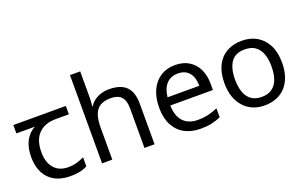

<svg xmlns="http://www.w3.org/2000/svg" viewBox="-89 -1152 2454 1554"><g transform="rotate(-20 1138.5 -375.0)"><path d="M301 10Q183 10 118 -57Q53 -124 53 -245Q53 -325 82 -380.5Q111 -436 165 -465H6V-537H458V-465H345Q251 -465 197.5 -411.5Q144 -358 144 -252Q144 -165 187 -114.5Q230 -64 310 -64Q347 -64 381 -73.5Q415 -83 447 -99V-21Q418 -5 383 2.5Q348 10 301 10Z M663 -537Q663 -518 661.5 -498Q660 -478 658 -462H664Q681 -490 707 -508Q733 -526 765 -535.5Q797 -545 831 -545Q896 -545 939.5 -524.5Q983 -504 1005 -461Q1027 -418 1027 -349V0H940V-343Q940 -408 911 -440Q882 -472 820 -472Q760 -472 726 -449.5Q692 -427 677.5 -383.5Q663 -340 663 -277V0H575V-760H663Z M1400 -546Q1469 -546 1518.5 -516Q1568 -486 1594.5 -431.5Q1621 -377 1621 -304V-251H1254Q1256 -160 1300.5 -112.5Q1345 -65 1425 -65Q1476 -65 1515.5 -74.5Q1555 -84 1597 -102V-25Q1556 -7 1516 1.5Q1476 10 1421 10Q1345 10 1286.5 -21Q1228 -52 1195.5 -113.5Q1163 -175 1163 -264Q1163 -352 1192.5 -415Q1222 -478 1275.5 -512Q1329 -546 1400 -546ZM1399 -474Q1336 -474 1299.5 -433.5Q1263 -393 1256 -321H1529Q1529 -367 1515 -401Q1501 -435 1472.5 -454.5Q1444 -474 1399 -474Z M2223 -269Q2223 -202 2205.5 -150.5Q2188 -99 2155.5 -63Q2123 -27 2076.5 -8.5Q2030 10 1973 10Q1920 10 1875 -8.5Q1830 -27 1797 -63Q1764 -99 1745.5 -150.5Q1727 -202 1727 -269Q1727 -358 1757 -419.5Q1787 -481 1843 -513.5Q1899 -546 1976 -546Q2049 -546 2104.5 -513.5Q2160 -481 2191.5 -419.5Q2223 -358 2223 -269ZM1818 -269Q1818 -206 1834.5 -159.5Q1851 -113 1886 -88Q1921 -63 1975 -63Q2029 -63 2064 -88Q2099 -113 2115.5 -159.5Q2132 -206 2132 -269Q2132 -333 2115 -378Q2098 -423 2063.5 -447.5Q2029 -472 1974 -472Q1892 -472 1855 -418Q1818 -364 1818 -269Z"/></g></svg>

Font: uoriya15
Style: Book
Weight: 400
Designer: Jelle Bosma - Monotype Design Team
Foundry: Monotype Imaging Inc.
Version: Version 2.003